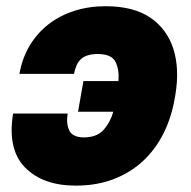

<svg xmlns="http://www.w3.org/2000/svg" viewBox="-20 -575 601 605"><path d="M21.3 -217.3H193.2Q187.9 -186.1 198.2 -164.1Q208.5 -142.4 244.3 -142Q286.6 -142.4 307.5 -166.9Q327.8 -190.3 337 -223H225.9L242.9 -319.6H353.3Q356.2 -355.8 343.8 -380.3Q331.7 -404.5 288.4 -404.8Q270.2 -404.8 257.3 -400.9Q244.3 -397 235.6 -389.2Q226.9 -381.4 221.6 -369.7Q216.3 -358 213.1 -342.3H41.2Q50.1 -392.4 74 -432Q98 -471.6 133.7 -499.1Q169.4 -526.6 215 -541Q260.7 -555.4 312.5 -555.4Q400.6 -555.4 453.5 -519.5Q480.1 -501.4 498.4 -476.4Q516.7 -451.3 526.5 -420.5Q536.2 -389.6 537.8 -353.5Q539.4 -317.5 532.7 -277L531.2 -268.5Q521 -206.7 495.6 -155.5Q470.2 -104.4 430.6 -67.6Q391 -30.9 337.9 -10.5Q284.8 9.9 218.8 9.9Q114.7 9.9 58.6 -47.6Q2.8 -105.1 21.3 -217.3Z"/></svg>

Font: Inter P Black
Style: Italic
Weight: 900
Italic angle: -9.40001°
Designer: Rasmus Andersson
Foundry: rsms
Version: Version 3.018;git-588b23468